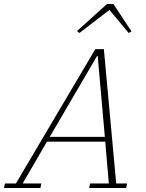

<svg xmlns="http://www.w3.org/2000/svg" viewBox="-65 -945 733 965"><path d="M-40 -23H15L414 -698H457L519 -23H574L569 0H383L388 -23H482L464 -233H171L49 -23H143L138 0H-45ZM185 -257H462L426 -664H423ZM322 -789 473 -925H505L596 -787L582 -779L485 -895L334 -779Z"/></svg>

Font: IBM Plex Serif ExtraLight
Style: Italic
Weight: 200
Italic angle: -14°
Designer: Mike Abbink, Paul van der Laan, Pieter van Rosmalen
Foundry: Bold Monday
Version: Version 2.5